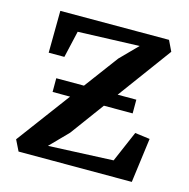

<svg xmlns="http://www.w3.org/2000/svg" viewBox="-86 -626 698 710"><g transform="rotate(15 263.0 -271.5)"><path d="M377 -493 142 -484.5 118.5 -382H58.5L60 -542.5L476 -543L495.5 -502.5L211.5 -116.5L145 -48.5L393.5 -59.5L444.5 -178L501.5 -170.5L479 0H45.5L25 -41.5L312.5 -427.5ZM110 -298H416.5V-245.5H110Z"/></g></svg>

Font: Merriweather 48pt Medium
Style: Regular
Weight: 500
Version: Version 2.100